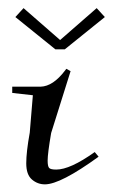

<svg xmlns="http://www.w3.org/2000/svg" viewBox="-20 -453 283 482"><path d="M18.6 -410.2 39.1 -432.6 130.9 -352.5 222.7 -432.6 243.2 -410.2 142.6 -329.1H119.1ZM10.7 -219.7V-235.4H82Q113.3 -236.3 143.6 -276.4L146.5 -280.3L157.2 -274.4L108.4 -119.1Q99.6 -67.4 99.6 -49.8Q99.6 -35.2 103.5 -31.2Q107.4 -27.3 121.1 -27.3Q156.2 -27.3 217.8 -71.3L227.5 -59.6Q131.8 9.8 92.8 9.8Q74.2 9.8 60.1 -2.4Q45.9 -14.6 45.9 -43Q45.9 -71.3 54.7 -120.1L62.5 -213.9Z"/></svg>

Font: Kleymisska
Style: Regular
Weight: 500
Italic angle: -8°
Designer: gluk
Foundry: gluk
Version: Version 0.298